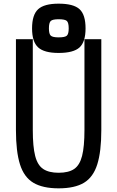

<svg xmlns="http://www.w3.org/2000/svg" viewBox="-20 -1014 640 1048"><path d="M300 14Q213 14 162 -16.5Q111 -47 89 -117Q67 -187 67 -304V-800H159V-304Q159 -214 172 -163Q185 -112 216 -91.5Q247 -71 300 -71Q354 -71 384.5 -91.5Q415 -112 428 -163Q441 -214 441 -304V-800H533V-304Q533 -187 511 -117Q489 -47 438.5 -16.5Q388 14 300 14ZM300 -725Q221 -725 188 -755.5Q155 -786 155 -859Q155 -933 188 -963.5Q221 -994 300 -994Q381 -994 414 -964Q447 -934 447 -859Q447 -785 414 -755Q381 -725 300 -725ZM300 -810Q335 -810 345 -819.5Q355 -829 355 -859Q355 -890 345 -899.5Q335 -909 300 -909Q267 -909 257 -899.5Q247 -890 247 -859Q247 -829 257 -819.5Q267 -810 300 -810Z"/></svg>

Font: Victor Mono SemiBold
Style: Regular
Weight: 600
Monospace: yes
Designer: Rune Bjørnerås
Version: Version 1.561;gftools[0.9.30]